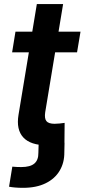

<svg xmlns="http://www.w3.org/2000/svg" viewBox="-20 -691 406 921"><path d="M23.4 204.6 39.1 108.4Q48.8 109.4 60.3 109.9Q71.8 110.4 81.5 110.4Q125 110.4 144.8 93.5Q164.6 76.7 164.1 42L165.5 -6.3H289.6L288.6 39.6Q289.1 89.4 266.1 127.9Q243.2 166.5 198.7 188.2Q154.3 210 90.3 210Q69.8 210 52.5 208.5Q35.2 207 23.4 204.6ZM366.2 -539.1 349.6 -439.9H38.1L54.2 -539.1ZM156.7 -671.4H282.7L196.8 -152.3Q192.4 -123 202.6 -110.1Q212.9 -97.2 242.2 -97.2Q251.5 -97.2 266.1 -98.6Q280.8 -100.1 290 -101.6L289.1 -3.4Q270 1.5 248.3 3.7Q226.6 5.9 205.6 5.9Q126.5 5.9 91.8 -31.7Q57.1 -69.3 68.8 -140.1Z"/></svg>

Font: Inter 18pt SemiBold
Style: Italic
Weight: 600
Italic angle: -9.3988°
Designer: Rasmus Andersson
Foundry: rsms
Version: Version 4.001;git-66647c0bb